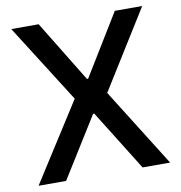

<svg xmlns="http://www.w3.org/2000/svg" viewBox="-81 -802 828 878"><g transform="rotate(-10 333.0 -363.5)"><path d="M156.2 -727.3 330.3 -442.8H335.9L509.9 -727.3H637.1L410.5 -363.6L638.5 0H510.7L335.9 -280.5H330.3L155.5 0H27.7L259.6 -363.6L29.1 -727.3Z"/></g></svg>

Font: Inter UI Medium
Style: Regular
Weight: 500
Designer: Rasmus Andersson
Foundry: rsms
Version: 3.2;8d6f07862